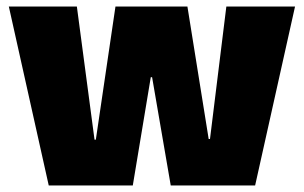

<svg xmlns="http://www.w3.org/2000/svg" viewBox="-20 -532 929 587"><path d="M386 35H129L7 -512H215L269 -105H273L333 -512H553L618 -107H622L672 -512H882L760 35H502L445 -296H441Z"/></svg>

Font: Lalezar
Style: Bold
Weight: 700
Designer: Borna Izadpanah
Foundry: Borna Izadpanah
Version: Version 1.003;January 24, 2021;FontCreator 13.0.0.2683 64-bi